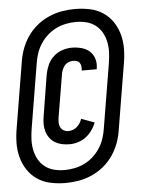

<svg xmlns="http://www.w3.org/2000/svg" viewBox="-53 -754 606 828"><g transform="rotate(-5 250.0 -340.0)"><path d="M198 32Q165 32 133.5 25.5Q102 19 76.5 2Q51 -15 34 -40.5Q17 -66 9 -96Q1 -126 1.5 -158.5Q2 -191 8 -224L54 -501Q58 -530 68 -558Q78 -586 95 -611.5Q112 -637 136 -657Q160 -677 188 -689.5Q216 -702 245 -707Q274 -712 302 -712Q335 -712 366.5 -705.5Q398 -699 423.5 -682Q449 -665 466 -639.5Q483 -614 491 -584Q499 -554 498.5 -521.5Q498 -489 492 -456L446 -179Q442 -150 432 -122Q422 -94 405 -68.5Q388 -43 364 -23Q340 -3 312 9.5Q284 22 255 27Q226 32 198 32ZM199 -24Q220 -24 242 -28.5Q264 -33 284.5 -43Q305 -53 322.5 -69Q340 -85 352.5 -104.5Q365 -124 372 -145.5Q379 -167 382 -188L428 -465Q432 -489 433 -512.5Q434 -536 429.5 -558Q425 -580 414.5 -599Q404 -618 386.5 -631.5Q369 -645 347 -650.5Q325 -656 301 -656Q280 -656 258 -651.5Q236 -647 215.5 -637Q195 -627 177.5 -611Q160 -595 147.5 -575.5Q135 -556 128 -534.5Q121 -513 118 -492L72 -215Q68 -191 67 -167.5Q66 -144 70.5 -122Q75 -100 85.5 -81Q96 -62 113.5 -48.5Q131 -35 153 -29.5Q175 -24 199 -24ZM229 -133Q212 -133 196 -136.5Q180 -140 166.5 -148Q153 -156 143.5 -169Q134 -182 129.5 -197.5Q125 -213 125 -229.5Q125 -246 128 -263L157 -442Q161 -463 170 -483Q179 -503 195.5 -518Q212 -533 233 -540Q254 -547 275 -547Q296 -547 316.5 -541.5Q337 -536 351.5 -523Q366 -510 372 -490Q378 -470 374 -448Q374 -448 374 -447Q374 -446 374 -445H309Q309 -446 309 -446Q309 -446 309 -447Q310 -455 309 -463.5Q308 -472 303.5 -478.5Q299 -485 291 -487.5Q283 -490 275 -490Q265 -490 254.5 -485.5Q244 -481 237.5 -472.5Q231 -464 227 -453.5Q223 -443 222 -433L192 -254Q190 -243 190 -231.5Q190 -220 194.5 -210.5Q199 -201 208.5 -195.5Q218 -190 229 -190Q239 -190 248.5 -193.5Q258 -197 266 -204Q274 -211 279.5 -219.5Q285 -228 288 -238L345 -217Q338 -199 326.5 -183Q315 -167 299.5 -155.5Q284 -144 265.5 -138.5Q247 -133 229 -133Z"/></g></svg>

Font: Iosevka SS04
Style: Bold Italic
Weight: 700
Italic angle: -9°
Monospace: yes
Designer: Belleve Invis
Foundry: Belleve Invis
Version: Version 19.0.0; ttfautohint (v1.8.4)